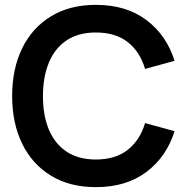

<svg xmlns="http://www.w3.org/2000/svg" viewBox="-20 -755 778 790"><path d="M374.7 15Q266.8 15 189.6 -32.2Q112.4 -79.3 71.2 -163.8Q30 -248.3 30 -360Q30 -471.7 71.2 -556.2Q112.4 -640.7 189.6 -687.8Q266.8 -735 374.7 -735Q499 -735 582 -672.8Q665.1 -610.6 698.3 -504.8L576.8 -471.5Q556.2 -542 505.6 -581.7Q455.1 -621.3 374.7 -621.3Q302.2 -621.3 253.8 -588.8Q205.5 -556.3 181.2 -497.5Q156.8 -438.8 156.7 -360Q156.5 -281.2 180.8 -222.5Q205.2 -163.8 253.7 -131.2Q302.2 -98.7 374.7 -98.7Q455.1 -98.7 505.6 -138.6Q556.2 -178.5 576.8 -248.5L698.3 -215.2Q665.1 -109.4 582 -47.2Q499 15 374.7 15Z"/></svg>

Font: Manrope ExtraLight
Style: Regular
Weight: 200
Designer: Mikhail Sharanda
Foundry: Mikhail Sharanda
Version: Version 4.505